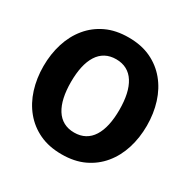

<svg xmlns="http://www.w3.org/2000/svg" viewBox="-166 -899 1063 1071"><g transform="rotate(30 365.0 -364.0)"><path d="M365 12Q283 12 221.5 -17Q160 -46 117.5 -97.5Q75 -149 53.5 -217.5Q32 -286 32 -364Q32 -442 53.5 -510.5Q75 -579 117.5 -630.5Q160 -682 221.5 -711Q283 -740 365 -740Q447 -740 508.5 -711Q570 -682 612.5 -630.5Q655 -579 676.5 -510.5Q698 -442 698 -364Q698 -286 676.5 -217.5Q655 -149 612.5 -97.5Q570 -46 508.5 -17Q447 12 365 12ZM365 -128Q404 -128 433.5 -144Q463 -160 482.5 -191Q502 -222 511.5 -265.5Q521 -309 521 -364Q521 -419 511.5 -462.5Q502 -506 482.5 -537Q463 -568 433.5 -584Q404 -600 365 -600Q326 -600 296.5 -584Q267 -568 247.5 -537Q228 -506 218.5 -462.5Q209 -419 209 -364Q209 -309 218.5 -265.5Q228 -222 247.5 -191Q267 -160 296.5 -144Q326 -128 365 -128Z"/></g></svg>

Font: Murecho Thin
Style: Bold
Weight: 700
Version: Version 1.010